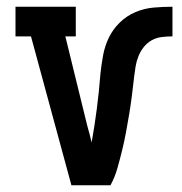

<svg xmlns="http://www.w3.org/2000/svg" viewBox="-20 -550 540 570"><path d="M192 0 72 -442H26V-530H205V-442H174L239 -177Q243 -164 246 -151.5Q249 -139 252 -127Q252 -127 252 -127Q252 -127 252 -127Q261 -177 267.5 -227.5Q274 -278 278 -329V-330Q281 -358 286 -385.5Q291 -413 303 -438Q315 -463 335.5 -483Q356 -503 382 -514Q408 -525 436 -527.5Q464 -530 492 -530V-442Q476 -442 460 -440Q444 -438 430.5 -430.5Q417 -423 407 -410.5Q397 -398 391 -383Q385 -368 382.5 -352.5Q380 -337 378 -321V-320Q375 -293 371.5 -265.5Q368 -238 363.5 -211Q359 -184 354 -157Q349 -130 342.5 -103.5Q336 -77 328.5 -50.5Q321 -24 308 0Z"/></svg>

Font: Iosevka Slab Semibold
Style: Regular
Weight: 600
Monospace: yes
Designer: Belleve Invis
Foundry: Belleve Invis
Version: Version 11.1.1; ttfautohint (v1.8.3)